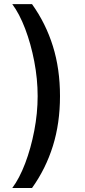

<svg xmlns="http://www.w3.org/2000/svg" viewBox="-20 -775 418 946"><path d="M137.8 151.3H40.5Q75.6 104.4 103.9 30.2Q132.1 -44 148.8 -130.7Q165.5 -217.3 165.5 -301.5Q165.5 -386 148.8 -472.7Q132.1 -559.3 103.9 -633.5Q75.6 -707.7 40.5 -754.6H137.8Q205.6 -659.8 240.6 -547.6Q275.6 -435.4 275.6 -301.5Q275.6 -168 240.6 -55.8Q205.6 56.5 137.8 151.3Z"/></svg>

Font: Linik Sans Medium
Style: Regular
Weight: 500
Designer: Rasmus Andersson (font), Cristiano Sobral (main changes)
Foundry: rsms
Version: Version 3.018;June 1, 2022;FontCreator 14.0.0.2814 64-bit; t